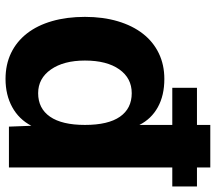

<svg xmlns="http://www.w3.org/2000/svg" viewBox="-62 -688 762 677"><g transform="rotate(90 318.5 -349.0)"><path d="M258 12Q207 12 166.5 -7.5Q126 -27 97.5 -63.5Q69 -100 54 -152Q39 -204 39 -268Q39 -332 54.5 -384Q70 -436 98.5 -472.5Q127 -509 167.5 -528.5Q208 -548 258 -548Q316 -548 357.5 -525Q399 -502 420 -460V-710H570V0H426L423 -79Q400 -35 357 -11.5Q314 12 258 12ZM308 -103Q362 -103 391 -145Q420 -187 420 -268Q420 -350 391 -391.5Q362 -433 308 -433Q255 -433 224 -389Q193 -345 193 -268Q193 -193 224.5 -148Q256 -103 308 -103ZM289 -576V-663H637V-576Z"/></g></svg>

Font: Geist
Style: Bold
Weight: 400
Designer: Basement.studio, Andrés Briganti, Mateo Zaragoza
Foundry: Basement.studio, Vercel, Andrés Briganti, Guido Ferreyra, Mateo Zaragoza
Version: Version 1.401